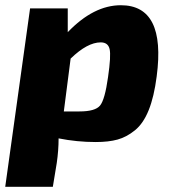

<svg xmlns="http://www.w3.org/2000/svg" viewBox="-33 -529 661 734"><path d="M226 -497V-406Q325 -509 429 -509Q602 -509 566 -237Q556 -159 535.5 -108Q515 -57 483 -31Q451 -5 416.5 4.5Q382 14 333 14Q261 14 191 0Q191 46 184 94L169 185H-13L82 -497ZM211 -103H271Q331 -103 349.5 -125.5Q368 -148 380 -234Q392 -316 386 -341.5Q380 -367 352 -367Q301 -367 237 -305Z"/></svg>

Font: Exo 2.0 Extra Bold
Style: Italic
Weight: 800
Italic angle: -8°
Designer: Natanael Gama
Version: Version 1.001;PS 001.001;hotconv 1.0.70;makeotf.lib2.5.58329